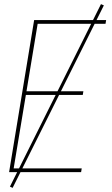

<svg xmlns="http://www.w3.org/2000/svg" viewBox="-20 -832 540 928"><path d="M24 0 145 -735H493L490 -717H162L108 -391H383L380 -373H105L46 -18H375L372 0ZM41 76 28 70 468 -812 482 -806Z"/></svg>

Font: Iosevka SS04 Thin Oblique
Style: Regular
Weight: 100
Italic angle: -9°
Monospace: yes
Designer: Belleve Invis
Foundry: Belleve Invis
Version: Version 19.0.0; ttfautohint (v1.8.4)